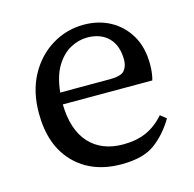

<svg xmlns="http://www.w3.org/2000/svg" viewBox="-81 -570 671 665"><g transform="rotate(-15 255.0 -237.5)"><path d="M274 -442Q243 -442 213.5 -426Q184 -410 162.5 -375Q141 -340 135 -282H313Q354 -282 366 -297Q378 -312 378 -334Q378 -386 350 -414Q322 -442 274 -442ZM277 13Q171 13 108 -52Q45 -117 45 -232Q45 -309 76 -366.5Q107 -424 159.5 -456Q212 -488 274 -488Q327 -488 369 -465Q411 -442 436 -399.5Q461 -357 461 -296Q461 -279 459 -264.5Q457 -250 454 -240H133Q135 -148 179 -100Q223 -52 300 -52Q347 -52 382.5 -67.5Q418 -83 448 -117L469 -100Q438 -48 396 -17.5Q354 13 277 13Z"/></g></svg>

Font: Source Serif 4
Style: Regular
Weight: 400
Designer: Frank Grießhammer
Foundry: Adobe
Version: Version 4.005;hotconv 1.1.0;makeotfexe 2.6.0